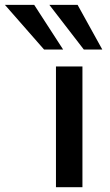

<svg xmlns="http://www.w3.org/2000/svg" viewBox="-182 -777 456 797"><path d="M166 -571.3 22.9 -756.8H140.1L242.7 -571.3ZM1 -571.3 -161.6 -756.8H-40L80.1 -571.3ZM50.3 0V-501H160.2V0Z"/></svg>

Font: Ride Light
Style: Bold
Weight: 600
Version: Version 3.000